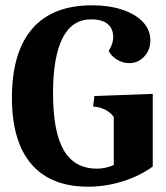

<svg xmlns="http://www.w3.org/2000/svg" viewBox="-20 -694 626 724"><path d="M25 -325Q25 -497 101.5 -585.5Q178 -674 327 -674Q391 -674 441 -657.5Q491 -641 519 -611Q547 -581 547 -542Q547 -506 524 -481Q501 -456 467 -456Q443 -456 421.5 -469Q400 -482 390 -502Q407 -530 407 -553Q407 -586 386 -603.5Q365 -621 323 -621Q252 -621 216 -550.5Q180 -480 180 -342Q180 -197 220.5 -127.5Q261 -58 346 -58Q378 -58 409 -72V-253Q397 -270 376.5 -280.5Q356 -291 331 -292L336 -332L556 -340V-66Q506 -30 442 -10Q378 10 313 10Q171 10 98 -75.5Q25 -161 25 -325Z"/></svg>

Font: Caladea
Style: Bold
Weight: 700
Designer: Carolina Giovagnoli and Andres Torresi
Foundry: Carolina Giovagnoli & Andres Torresi
Version: Version 1.001